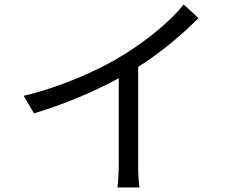

<svg xmlns="http://www.w3.org/2000/svg" viewBox="-20 -801 1040 852"><path d="M795 -781C739 -710 634 -623 532 -560C422 -491 252 -415 85 -376L131 -298C262 -337 400 -395 507 -454V-76C507 -38 504 12 501 31H599C595 11 593 -38 593 -76V-504C696 -569 792 -651 861 -721Z"/></svg>

Font: Noto Sans JP Regular
Style: Regular
Weight: 400
Designer: Ryoko NISHIZUKA (kana & ideographs); Paul D. Hunt (Latin, Greek & Cyrillic); Wenlong ZHANG (bopomofo); Sandoll Communica
Foundry: Adobe Systems Incorporated
Version: Version 1.004;PS 1.004;hotconv 1.0.82;makeotf.lib2.5.63406